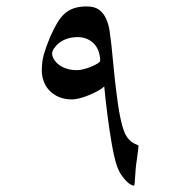

<svg xmlns="http://www.w3.org/2000/svg" viewBox="-20 -484 548 599"><path d="M412.1 -28.3Q412.1 -25.4 410.4 -11.5Q408.7 2.4 405.8 22Q404.3 30.8 403.3 43.2Q402.3 55.7 401.6 67.1Q400.9 78.6 400.1 86.9Q399.4 95.2 397.9 95.2Q395 95.2 388.9 92.3Q382.8 89.4 375.2 82Q367.7 74.7 359.6 63.5Q351.6 52.2 345.2 34.7Q341.3 24.4 337.2 6.8Q333 -10.7 329.1 -32.7Q325.2 -54.7 321.5 -79.6Q317.9 -104.5 314.7 -129.2Q311.5 -153.8 309.1 -176Q306.6 -198.2 305.2 -214.4Q296.9 -206.5 283.7 -199.5Q270.5 -192.4 255.9 -186.5Q241.2 -180.7 227.5 -177.2Q213.9 -173.8 205.6 -173.8Q181.6 -173.8 163.8 -181.4Q146 -189 134 -201.7Q122.1 -214.4 116.2 -230.7Q110.4 -247.1 110.4 -264.2Q110.4 -291.5 116.9 -314.5Q123.5 -337.4 136.2 -368.2Q147.5 -393.6 158.2 -411.9Q168.9 -430.2 181.9 -441.7Q194.8 -453.1 211.4 -458.5Q228 -463.9 250.5 -463.9Q275.4 -463.9 289.3 -453.4Q303.2 -442.9 311 -425.8Q318.8 -408.7 322 -387.2Q325.2 -365.7 327.6 -343.3Q329.6 -326.7 332.3 -295.9Q335 -265.1 339.1 -228.8Q343.3 -192.4 348.6 -155.5Q354 -118.7 361.8 -90.8Q368.2 -67.4 376.7 -55.9Q385.3 -44.4 393.1 -39.6Q400.9 -34.7 406.5 -33Q412.1 -31.2 412.1 -28.3ZM292.5 -294.9Q292.5 -308.1 288.3 -321.5Q284.2 -335 275.4 -345.2Q266.6 -355.5 253.2 -361.8Q239.7 -368.2 222.2 -368.2Q203.1 -368.2 188.2 -362.8Q173.3 -357.4 163.6 -349.4Q153.8 -341.3 148.2 -332.5Q142.6 -323.7 142.6 -317.4Q142.6 -309.6 147.2 -300.8Q151.9 -292 161.4 -283.9Q170.9 -275.9 185.8 -270.5Q200.7 -265.1 220.7 -265.1Q229 -265.1 241.5 -268.3Q253.9 -271.5 265.4 -276.4Q276.9 -281.2 284.7 -286.1Q292.5 -291 292.5 -294.9Z"/></svg>

Font: Kitab
Style: Regular
Weight: 400
Designer: SIL International
Foundry: Khaled Hosny
Version: Version 1.000